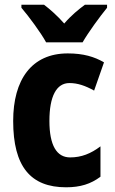

<svg xmlns="http://www.w3.org/2000/svg" viewBox="-20 -786 487 816"><path d="M176 -606H331C355 -648 404 -715 435 -753V-766H341C314 -746 283 -721 253 -686C223 -720 192 -747 167 -766H71V-753C102 -717 155 -645 176 -606ZM261 10C321 10 366 -4 407 -35V-164C366 -133 326 -117 278 -117C221 -117 190 -168 190 -272C190 -377 220 -433 275 -433C310 -433 342 -422 380 -401L422 -521C381 -545 334 -559 268 -559C114 -559 36 -447 36 -272C36 -78 110 10 261 10Z"/></svg>

Font: Noto Sans Gujarati Condensed ExtraBold
Style: Regular
Weight: 800
Width: 3
Designer: Jelle Bosma - Monotype Design Team, Universal Thirst
Foundry: Monotype Imaging Inc.
Version: Version 2.106